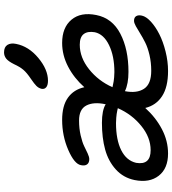

<svg xmlns="http://www.w3.org/2000/svg" viewBox="28 -836 831 926"><g transform="rotate(-90 443.0 -373.5)"><path d="M516.1 -557.1Q495.1 -557.1 484.9 -565.4Q474.6 -573.7 477.1 -587.9Q480.5 -602.1 490.7 -612.5Q501 -623 524.9 -639.2Q554.7 -659.2 568.8 -675.8Q583 -692.4 596.2 -721.2Q609.9 -748.5 623 -758.8Q636.2 -769 652.8 -769Q678.7 -769 689 -752.7Q699.2 -736.3 693.8 -710.9Q682.1 -650.4 626.2 -603.8Q570.3 -557.1 516.1 -557.1ZM165 22Q92.8 22 57.9 -22.9Q22.9 -67.9 37.1 -139.2Q48.3 -193.8 88.4 -230Q128.4 -266.1 184.6 -281.5Q240.7 -296.9 313 -296.9Q373.5 -296.9 402.8 -278.8V-279.8Q415 -336.9 396.7 -372.1Q378.4 -407.2 324.2 -407.2Q285.6 -407.2 252.2 -399.4Q218.8 -391.6 200.7 -382.6Q182.6 -373.5 165.5 -365.7Q148.4 -357.9 138.2 -357.9Q120.1 -357.9 112.5 -368.7Q105 -379.4 108.9 -397.9Q114.3 -429.7 182.1 -459.2Q250 -488.8 327.1 -488.8Q395.5 -488.8 434.6 -460.7Q473.6 -432.6 484.9 -381.8Q528.8 -431.2 584 -460Q639.2 -488.8 698.2 -488.8Q772.9 -488.8 810.5 -443.8Q848.1 -398.9 833 -324.2Q817.9 -247.1 742.7 -208Q667.5 -168.9 559.1 -168.9Q501 -168.9 465.8 -186Q454.6 -128.9 477.3 -94Q500 -59.1 564 -59.1Q604.5 -59.1 640.6 -67.6Q676.8 -76.2 700.9 -88.4Q725.1 -100.6 744.6 -112.8Q764.2 -125 779.5 -133.5Q794.9 -142.1 805.2 -142.1Q821.3 -142.1 827.6 -131.8Q834 -121.6 830.1 -104Q825.7 -83.5 801.3 -61Q776.9 -38.6 741 -20.3Q705.1 -2 657.2 10Q609.4 22 563 22Q485.8 22 441.7 -6.8Q397.5 -35.6 384.8 -87.9Q338.9 -37.1 282.5 -7.6Q226.1 22 165 22ZM689.9 -403.8Q627.9 -403.8 571.5 -358.9Q515.1 -314 484.9 -246.1Q487.8 -245.6 497.6 -243.4Q507.3 -241.2 513.9 -240.2Q520.5 -239.3 533 -238Q545.4 -236.8 558.1 -236.8Q634.8 -236.8 687.7 -262.5Q740.7 -288.1 750 -331.1Q755.9 -365.7 741.2 -384.8Q726.6 -403.8 689.9 -403.8ZM120.1 -131.8Q108.4 -62 181.2 -62Q242.7 -62 298.3 -107.2Q354 -152.3 383.8 -220.2Q382.3 -220.7 372.1 -222.9Q361.8 -225.1 356 -225.8Q350.1 -226.6 337.6 -227.8Q325.2 -229 312 -229Q231.4 -229 181.2 -203.9Q130.9 -178.7 120.1 -131.8Z"/></g></svg>

Font: Shantell Sans Irregular Bouncy
Style: Italic
Weight: 400
Italic angle: -11.31°
Designer: Stephen Nixon, Anya Danilova, Shantell Martin
Foundry: Arrow Type
Version: Version 1.006;[9816181b4]